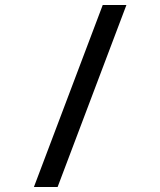

<svg xmlns="http://www.w3.org/2000/svg" viewBox="-20 -750 640 770"><path d="M116 0 392 -730H487L211 0Z"/></svg>

Font: Tiny
Style: Regular
Weight: 400
Designer: Philipp Nurullin, Konstantin Bulenkov
Foundry: JetBrains
Version: Version 2.251; ttfautohint (v1.8.4.7-5d5b)